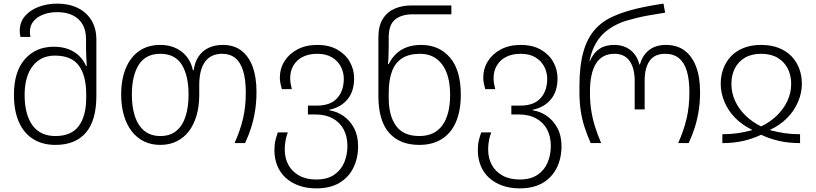

<svg xmlns="http://www.w3.org/2000/svg" viewBox="-20 -790 4504 1060"><path d="M286 10Q215 10 163.5 -22Q112 -54 84.5 -116Q57 -178 57 -267Q57 -395 117.5 -463.5Q178 -532 277 -532Q323 -532 358 -518.5Q393 -505 417.5 -481Q442 -457 455 -426H459Q458 -444 456.5 -472Q455 -500 455 -520V-573Q455 -622 436 -655Q417 -688 381.5 -705.5Q346 -723 296 -723Q254 -723 219.5 -710Q185 -697 165 -673Q145 -649 145 -614Q145 -606 146 -599.5Q147 -593 148 -586H93Q91 -595 90 -603Q89 -611 89 -619Q89 -668 118 -701.5Q147 -735 194.5 -752.5Q242 -770 296 -770Q360 -770 408.5 -746.5Q457 -723 484.5 -678.5Q512 -634 512 -571V-260Q512 -125 454 -57.5Q396 10 286 10ZM286 -39Q374 -39 415 -94.5Q456 -150 456 -251V-269Q456 -372 415.5 -427.5Q375 -483 283 -483Q205 -483 160.5 -425.5Q116 -368 116 -266Q116 -158 159 -98.5Q202 -39 286 -39Z M865 10Q815 10 775 -9.5Q735 -29 707 -65.5Q679 -102 664 -153Q649 -204 649 -267Q649 -353 675 -414.5Q701 -476 749 -509Q797 -542 865 -542Q934 -542 982.5 -505Q1031 -468 1045 -402H1049Q1056 -449 1077.5 -480Q1099 -511 1133 -526.5Q1167 -542 1210 -542Q1271 -542 1312 -511Q1353 -480 1374.5 -422.5Q1396 -365 1396 -283Q1396 -228 1388.5 -180Q1381 -132 1367.5 -88.5Q1354 -45 1333 0H1275Q1306 -69 1321.5 -134.5Q1337 -200 1337 -279Q1337 -350 1322.5 -398Q1308 -446 1279 -469.5Q1250 -493 1206 -493Q1144 -493 1112 -449Q1080 -405 1080 -320V-267Q1080 -204 1065.5 -153.5Q1051 -103 1023.5 -66.5Q996 -30 956 -10Q916 10 865 10ZM866 -39Q919 -39 953.5 -67.5Q988 -96 1004.5 -147.5Q1021 -199 1021 -267Q1021 -373 983.5 -433Q946 -493 865 -493Q785 -493 746.5 -433Q708 -373 708 -267Q708 -199 725 -147.5Q742 -96 777 -67.5Q812 -39 866 -39Z M1726 250Q1673 250 1630 234.5Q1587 219 1557 191.5Q1527 164 1511 125Q1495 86 1495 39Q1495 7 1501 -17Q1507 -41 1514 -59H1569Q1562 -42 1557 -17Q1552 8 1552 35Q1552 83 1572 120Q1592 157 1631 179Q1670 201 1726 201Q1786 201 1824 175.5Q1862 150 1880 108Q1898 66 1898 15Q1898 -37 1877 -76Q1856 -115 1816.5 -136.5Q1777 -158 1722 -158H1680V-207H1730Q1804 -207 1841 -247.5Q1878 -288 1878 -355Q1878 -391 1861.5 -422.5Q1845 -454 1812.5 -473.5Q1780 -493 1732 -493Q1684 -493 1650.5 -475.5Q1617 -458 1599.5 -427.5Q1582 -397 1582 -358Q1582 -342 1585 -326Q1588 -310 1591 -298H1536Q1532 -311 1528.5 -328Q1525 -345 1525 -361Q1525 -411 1550.5 -452Q1576 -493 1622.5 -517.5Q1669 -542 1732 -542Q1797 -542 1842.5 -516Q1888 -490 1911.5 -448Q1935 -406 1935 -358Q1935 -285 1898 -241Q1861 -197 1798 -184V-181Q1840 -175 1876 -150Q1912 -125 1934.5 -83Q1957 -41 1957 17Q1957 84 1930.5 137Q1904 190 1853 220Q1802 250 1726 250Z M2295 10Q2186 10 2127.5 -57.5Q2069 -125 2069 -260V-584Q2069 -646 2093 -685Q2117 -724 2158.5 -742Q2200 -760 2253 -760H2472V-711H2259Q2197 -711 2161.5 -682.5Q2126 -654 2126 -583V-536Q2126 -516 2125 -485.5Q2124 -455 2122 -436H2126Q2141 -467 2165 -491Q2189 -515 2224 -528.5Q2259 -542 2305 -542Q2404 -542 2464 -472.5Q2524 -403 2524 -267Q2524 -178 2497 -116Q2470 -54 2418.5 -22Q2367 10 2295 10ZM2295 -39Q2380 -39 2422.5 -98.5Q2465 -158 2465 -266Q2465 -375 2421 -434Q2377 -493 2299 -493Q2238 -493 2199.5 -468Q2161 -443 2143.5 -394.5Q2126 -346 2126 -275V-251Q2126 -150 2167 -94.5Q2208 -39 2295 -39Z M2849 250Q2796 250 2753 234.5Q2710 219 2680 191.5Q2650 164 2634 125Q2618 86 2618 39Q2618 7 2624 -17Q2630 -41 2637 -59H2692Q2685 -42 2680 -17Q2675 8 2675 35Q2675 83 2695 120Q2715 157 2754 179Q2793 201 2849 201Q2909 201 2947 175.5Q2985 150 3003 108Q3021 66 3021 15Q3021 -37 3000 -76Q2979 -115 2939.5 -136.5Q2900 -158 2845 -158H2803V-207H2853Q2927 -207 2964 -247.5Q3001 -288 3001 -355Q3001 -391 2984.5 -422.5Q2968 -454 2935.5 -473.5Q2903 -493 2855 -493Q2807 -493 2773.5 -475.5Q2740 -458 2722.5 -427.5Q2705 -397 2705 -358Q2705 -342 2708 -326Q2711 -310 2714 -298H2659Q2655 -311 2651.5 -328Q2648 -345 2648 -361Q2648 -411 2673.5 -452Q2699 -493 2745.5 -517.5Q2792 -542 2855 -542Q2920 -542 2965.5 -516Q3011 -490 3034.5 -448Q3058 -406 3058 -358Q3058 -285 3021 -241Q2984 -197 2921 -184V-181Q2963 -175 2999 -150Q3035 -125 3057.5 -83Q3080 -41 3080 17Q3080 84 3053.5 137Q3027 190 2976 220Q2925 250 2849 250Z M3241 0Q3221 -46 3207 -89Q3193 -132 3186 -179Q3179 -226 3179 -282V-316Q3179 -424 3200 -501Q3221 -578 3265 -627.5Q3309 -677 3376 -704Q3424 -725 3489.5 -741Q3555 -757 3643 -770L3652 -720Q3607 -713 3567 -706Q3527 -699 3494.5 -691Q3462 -683 3437 -675.5Q3412 -668 3394 -659Q3358 -643 3326 -617.5Q3294 -592 3270.5 -552.5Q3247 -513 3234 -452H3236Q3253 -489 3274.5 -508.5Q3296 -528 3320.5 -535Q3345 -542 3370 -542Q3424 -542 3460.5 -513.5Q3497 -485 3510 -434H3513Q3527 -485 3563.5 -513.5Q3600 -542 3657 -542Q3718 -542 3759.5 -511Q3801 -480 3823 -422Q3845 -364 3845 -282Q3845 -227 3837.5 -179.5Q3830 -132 3816.5 -88.5Q3803 -45 3782 0H3724Q3755 -69 3770.5 -135Q3786 -201 3786 -282Q3786 -352 3771.5 -399Q3757 -446 3727.5 -469.5Q3698 -493 3652 -493Q3594 -493 3566.5 -454Q3539 -415 3539 -345V-186H3484V-345Q3484 -412 3456.5 -452.5Q3429 -493 3372 -493Q3305 -493 3271 -440Q3237 -387 3237 -282Q3237 -228 3244 -181.5Q3251 -135 3265 -91Q3279 -47 3299 0Z M3968 0V-49Q4012 -49 4051 -54.5Q4090 -60 4131 -71V-74Q4077 -100 4038 -140Q3999 -180 3979 -229Q3959 -278 3959 -327Q3959 -372 3973.5 -411Q3988 -450 4016 -479.5Q4044 -509 4086 -525.5Q4128 -542 4182 -542Q4237 -542 4279 -525.5Q4321 -509 4349.5 -479.5Q4378 -450 4392.5 -411Q4407 -372 4407 -327Q4407 -278 4386.5 -229Q4366 -180 4327 -140Q4288 -100 4233 -74V-71Q4275 -60 4313.5 -54.5Q4352 -49 4397 -49V0Q4333 0 4281 -12Q4229 -24 4182 -46Q4136 -24 4083.5 -12Q4031 0 3968 0ZM4182 -92Q4232 -116 4269 -152Q4306 -188 4327 -232.5Q4348 -277 4348 -328Q4348 -374 4329 -411.5Q4310 -449 4273 -471Q4236 -493 4182 -493Q4129 -493 4092 -471Q4055 -449 4036.5 -411.5Q4018 -374 4018 -328Q4018 -277 4038.5 -232.5Q4059 -188 4096 -152Q4133 -116 4182 -92Z"/></svg>

Font: Noto Sans Georgian Light
Style: Regular
Weight: 300
Version: Version 2.002